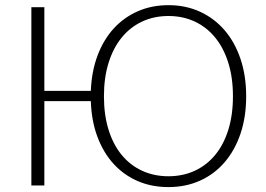

<svg xmlns="http://www.w3.org/2000/svg" viewBox="-20 -736 1057 762"><path d="M648.5 -36.5Q705.5 -36.5 752.8 -58.2Q800 -80 833.8 -120.8Q867.5 -161.5 886 -220.5Q904.5 -279.5 904.5 -354Q904.5 -428 886 -487Q867.5 -546 833.8 -587.2Q800 -628.5 752.8 -650.5Q705.5 -672.5 648.5 -672.5Q591.5 -672.5 544.2 -650.5Q497 -628.5 463.2 -587.2Q429.5 -546 411 -487Q392.5 -428 392.5 -354Q392.5 -279.5 411 -220.5Q429.5 -161.5 463.2 -120.8Q497 -80 544.2 -58.2Q591.5 -36.5 648.5 -36.5ZM340.5 -375.5Q343.5 -452.5 367 -515.2Q390.5 -578 431 -622.5Q471.5 -667 526.8 -691.2Q582 -715.5 648.5 -715.5Q717 -715.5 773.8 -689.5Q830.5 -663.5 871.2 -616.2Q912 -569 934.5 -502.2Q957 -435.5 957 -354Q957 -272 934.5 -205.5Q912 -139 871.2 -91.8Q830.5 -44.5 773.8 -19Q717 6.5 648.5 6.5Q581.5 6.5 526.2 -17.5Q471 -41.5 430.5 -86Q390 -130.5 366.5 -193.5Q343 -256.5 340.5 -334.5H156V0H104.5V-707.5H156V-375.5Z"/></svg>

Font: Lato 2
Style: Regular
Weight: 300
Designer: Lukasz Dziedzic with Adam Twardoch and Botio Nikoltchev
Foundry: tyPoland Lukasz Dziedzic
Version: Version 2.015; 2015-08-06; http://www.latofonts.com/